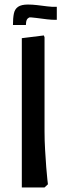

<svg xmlns="http://www.w3.org/2000/svg" viewBox="-20 -825 297 845"><path d="M76 0V-657L173 -669L176 -661V-247Q176 -206 178.5 -165Q181 -124 183.5 -89.5Q186 -55 188.5 -34.5Q191 -14 191 -14L176 0ZM37 -715Q37 -745 41 -765Q45 -785 59.5 -795Q74 -805 103 -805Q122 -805 143.5 -802.5Q165 -800 188 -797Q211 -794 230 -795V-738Q211 -737 187 -740Q163 -743 140 -746Q117 -749 101 -749L123 -753Q103 -748 98.5 -739Q94 -730 94 -715Z"/></svg>

Font: Fustat SemiBold
Style: Regular
Weight: 600
Designer: Mohamed Gaber, Khaled Hosny, Laura Garcia Mut
Foundry: Kief Type Foundry, Alif Type Foundry, Hard Type Foundry
Version: Version 1.007